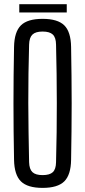

<svg xmlns="http://www.w3.org/2000/svg" viewBox="-20 -898 410 925"><path d="M185.2 7.2Q112.6 7.2 80.8 -24.2Q49 -55.6 47.7 -127.8Q46.3 -197.9 45.6 -265.4Q44.9 -332.9 44.9 -399.9Q44.9 -466.9 45.6 -534.4Q46.3 -601.9 47.7 -672Q49 -744.5 80.8 -775.9Q112.6 -807.2 185.2 -807.2Q257.9 -807.2 289.7 -775.9Q321.4 -744.5 322.5 -672Q323.7 -601.7 324.5 -534Q325.3 -466.3 325.3 -399.6Q325.3 -332.8 324.5 -265.3Q323.7 -197.9 322.5 -127.8Q321.4 -55.6 289.7 -24.2Q257.9 7.2 185.2 7.2ZM185.2 -54.4Q219.5 -54.4 234.5 -68.6Q249.5 -82.9 250 -116.5Q252.1 -188.6 252.9 -259.9Q253.7 -331.2 253.7 -402.1Q253.7 -472.9 252.7 -543.3Q251.7 -613.6 250 -683.3Q249.5 -717.2 234.4 -731.6Q219.3 -746 185.2 -746Q151.5 -746 136.4 -731.6Q121.2 -717.2 120.2 -683.3Q118.2 -613.6 117.2 -543.3Q116.1 -472.9 116.3 -402.1Q116.5 -331.2 117.6 -259.9Q118.6 -188.6 120.2 -116.5Q121.2 -82.9 136.4 -68.6Q151.5 -54.4 185.2 -54.4ZM72.9 -877.9H301.6V-837.9H72.9Z"/></svg>

Font: Big Shoulders Thin
Style: Regular
Weight: 100
Designer: Patric King
Foundry: XO Type Co
Version: Version 2.002